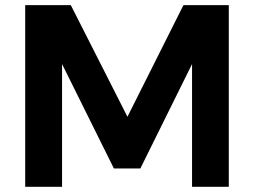

<svg xmlns="http://www.w3.org/2000/svg" viewBox="-20 -720 980 740"><path d="M77.1 -700.2H252.9L471.2 -270L687 -700.2H861.8V0H720.2V-473.1L521 -70.8H418.9L219.2 -473.1V0H77.1Z"/></svg>

Font: Montserrat arm SemiBold
Style: Regular
Weight: 600
Designer: Julieta Ulanovsky
Foundry: Julieta Ulanovsky
Version: Version 6.000;PS 006.000;hotconv 1.0.88;makeotf.lib2.5.64775